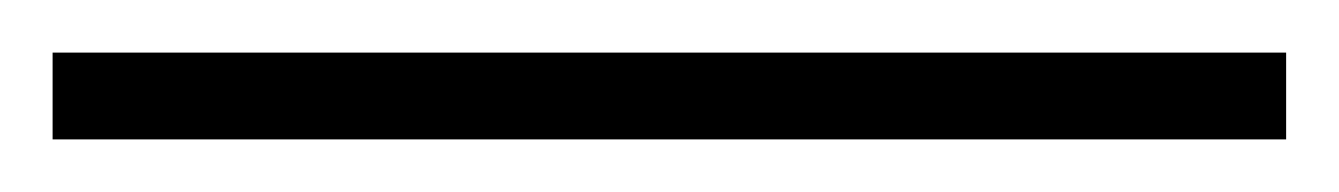

<svg xmlns="http://www.w3.org/2000/svg" viewBox="-25 -813 509 73"><path d="M-5 -760H464V-793H-5Z"/></svg>

Font: Noto Serif Lao ExtraLight
Style: Regular
Weight: 200
Designer: Monotype Design Team
Foundry: Monotype Imaging Inc.
Version: Version 2.003